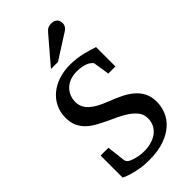

<svg xmlns="http://www.w3.org/2000/svg" viewBox="-286 -1002 1092 1092"><g transform="rotate(-45 260.5 -456.0)"><path d="M481.9 -188Q481.9 -149.9 467 -113.3Q452.1 -76.7 419.9 -47.9Q387.7 -19 337.4 -1.5Q287.1 16.1 216.8 16.1Q175.8 16.1 143.3 10.3Q110.8 4.4 87.4 -2.4Q60.5 -10.7 39.1 -21V-198.2H102.1L115.2 -85Q116.2 -79.1 121.3 -72.3Q126.5 -65.4 131.8 -63L140.1 -58.6Q147.5 -55.2 160.2 -51Q172.9 -46.9 191.2 -43.5Q209.5 -40 232.9 -40Q264.6 -40 291.7 -48.1Q318.8 -56.2 338.4 -71.3Q357.9 -86.4 368.9 -108.4Q379.9 -130.4 379.9 -158.2Q379.9 -188.5 362.5 -211.2Q345.2 -233.9 319.1 -251.7Q293 -269.5 262.2 -283.7Q231.4 -297.9 204.1 -311Q173.3 -325.7 145.3 -341.3Q117.2 -356.9 95.9 -377.4Q74.7 -397.9 62.3 -425.5Q49.8 -453.1 49.8 -491.2Q49.8 -535.6 67.4 -571.8Q85 -607.9 116 -633.5Q147 -659.2 189.2 -673.1Q231.4 -687 280.8 -687Q309.1 -687 334.2 -683.6Q359.4 -680.2 381.1 -675Q402.8 -669.9 421.6 -664.1Q440.4 -658.2 457 -652.8V-497.1H399.9L384.8 -592.8Q383.8 -597.7 379.2 -602.5Q374.5 -607.4 370.1 -609.9Q369.1 -610.4 363.8 -614.3Q358.4 -618.2 347.9 -622.1Q337.4 -626 321 -629.4Q304.7 -632.8 282.2 -632.8Q252 -632.8 228 -624Q204.1 -615.2 187.5 -599.4Q170.9 -583.5 161.9 -562Q152.8 -540.5 152.8 -515.1Q152.8 -492.2 161.9 -473.4Q170.9 -454.6 188.7 -438.7Q206.5 -422.9 232.4 -409.2Q258.3 -395.5 292 -382.8Q337.4 -365.7 372.8 -347.2Q408.2 -328.6 432.4 -305.7Q456.5 -282.7 469.2 -254.2Q481.9 -225.6 481.9 -188ZM419.4 -883.3Q419.4 -869.6 412.8 -859.9Q406.2 -850.1 396.5 -843.3L244.1 -746.1H187.5L320.3 -901.4Q326.2 -907.7 331.1 -912.8Q335.9 -918 341.8 -921.4Q347.7 -924.8 355.2 -926.5Q362.8 -928.2 373.5 -928.2Q386.7 -928.2 395.5 -924.1Q404.3 -919.9 409.7 -913.6Q415 -907.2 417.2 -899.2Q419.4 -891.1 419.4 -883.3Z"/></g></svg>

Font: Charis SIL APac
Style: Regular
Weight: 400
Foundry: SIL International
Version: Version 5.000